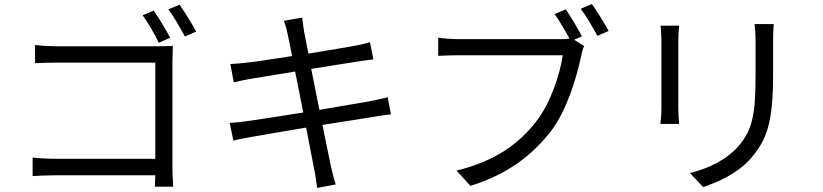

<svg xmlns="http://www.w3.org/2000/svg" viewBox="-20 -877 4040 942"><path d="M734 -825 680 -802C705 -767 740 -709 759 -667L815 -692C795 -730 758 -791 734 -825ZM861 -854 806 -831C833 -796 865 -739 887 -698L943 -722C922 -760 885 -820 861 -854ZM140 -104V-13C167 -15 212 -17 253 -17H742L740 39H830C829 23 826 -22 826 -58V-574C826 -598 828 -629 828 -652C809 -651 779 -650 754 -650H262C230 -650 186 -652 152 -656V-567C176 -568 225 -570 263 -570H742V-98H251C209 -98 165 -101 140 -104Z M1107 -274 1125 -187C1146 -193 1174 -198 1213 -205C1262 -214 1369 -232 1482 -251L1521 -49C1528 -19 1531 11 1536 45L1627 28C1618 0 1610 -34 1603 -63L1562 -264L1808 -303C1845 -309 1877 -314 1898 -316L1882 -400C1860 -394 1832 -388 1793 -380L1547 -338L1507 -539L1740 -576C1766 -580 1797 -584 1812 -586L1795 -670C1778 -665 1753 -658 1724 -653C1682 -645 1590 -630 1493 -614L1472 -722C1469 -744 1464 -772 1463 -791L1373 -775C1380 -755 1387 -733 1392 -707L1413 -602C1319 -587 1232 -574 1193 -570C1161 -566 1135 -564 1110 -563L1127 -473C1157 -480 1180 -485 1208 -490L1428 -526L1468 -325C1354 -307 1245 -290 1195 -283C1169 -279 1130 -275 1107 -274Z M2884 -857 2829 -834C2856 -799 2889 -742 2911 -701L2966 -725C2945 -763 2909 -823 2884 -857ZM2846 -651 2797 -682 2835 -699C2815 -737 2779 -797 2756 -831L2701 -808C2724 -776 2753 -727 2774 -688C2758 -685 2744 -685 2731 -685C2686 -685 2287 -685 2230 -685C2197 -685 2157 -688 2130 -692V-603C2155 -604 2190 -606 2229 -606C2287 -606 2683 -606 2741 -606C2727 -510 2681 -371 2610 -280C2526 -173 2414 -88 2220 -40L2288 35C2471 -22 2590 -115 2682 -232C2761 -335 2809 -496 2831 -601C2835 -621 2839 -637 2846 -651Z M3776 -759H3682C3685 -734 3687 -706 3687 -672C3687 -637 3687 -552 3687 -514C3687 -325 3675 -244 3604 -161C3542 -91 3457 -51 3365 -28L3430 41C3503 16 3603 -27 3668 -105C3740 -191 3773 -270 3773 -510C3773 -548 3773 -632 3773 -672C3773 -706 3774 -734 3776 -759ZM3312 -751H3221C3223 -732 3225 -697 3225 -679C3225 -649 3225 -388 3225 -346C3225 -316 3222 -284 3220 -269H3312C3310 -287 3308 -320 3308 -345C3308 -387 3308 -649 3308 -679C3308 -703 3310 -732 3312 -751Z"/></svg>

Font: Noto Sans Mono CJK SC
Style: Regular
Weight: 400
Designer: Ryoko NISHIZUKA 西塚涼子 (kana, bopomofo & ideographs); Paul D. Hunt (Latin, Greek & Cyrillic); Sandoll Communications 산돌커뮤니
Foundry: Adobe
Version: Version 2.004;hotconv 1.0.118;makeotfexe 2.5.65603